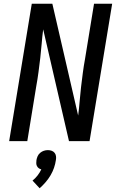

<svg xmlns="http://www.w3.org/2000/svg" viewBox="-20 -755 640 1027"><path d="M29 0 150 -735H260L398 -137Q403 -175 406 -213Q409 -251 413.5 -289Q418 -327 423 -365Q428 -403 435 -441L483 -735H580L459 0H349L211 -598Q206 -560 203 -522Q200 -484 195.5 -446Q191 -408 186 -370Q181 -332 174 -294L126 0ZM192 252 154 211Q169 199 181 183.5Q193 168 201 151Q193 149 187 144.5Q181 140 177.5 133Q174 126 174 117.5Q174 109 175 101Q177 90 181.5 80Q186 70 195 62.5Q204 55 214.5 51.5Q225 48 236 48Q247 48 256.5 51.5Q266 55 272 62.5Q278 70 279.5 80Q281 90 279 101Q276 122 269 142.5Q262 163 250.5 182.5Q239 202 224 219.5Q209 237 192 252Z"/></svg>

Font: Iosevka Md Ex Obl
Style: Regular
Weight: 500
Width: 7
Italic angle: -9°
Monospace: yes
Designer: Belleve Invis
Foundry: Belleve Invis
Version: Version 32.5.0; ttfautohint (v1.8.4)